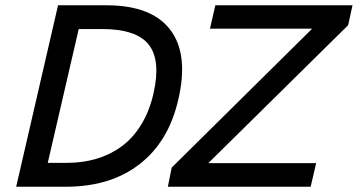

<svg xmlns="http://www.w3.org/2000/svg" viewBox="-20 -710 1360 730"><path d="M41.5 0 200.7 -689.9H384.8Q556.6 -689.9 627.4 -596.7Q698.2 -503.4 657.7 -330.6Q621.1 -171.4 510.5 -85.7Q399.9 0 230.5 0ZM618.2 0 632.8 -72.8 1167 -601.1H778.3L798.8 -689.9H1320.3L1303.7 -614.3L772 -89.8H1182.1L1161.1 0ZM161.6 -90.8H233.9Q293.9 -90.8 345.7 -106Q397.5 -121.1 440.9 -152.3Q484.4 -183.6 516.1 -234.9Q547.9 -286.1 563.5 -354.5Q592.3 -480.5 545.7 -540Q499 -599.6 367.7 -599.6H279.3Z"/></svg>

Font: HK Grotesk Medium Italic
Style: Regular
Weight: 500
Italic angle: -13°
Designer: Alfredo Marco Pradil and Stefan Peev
Foundry: Hanken Design Co.
Version: Version 1.000;PS 001.000;hotconv 1.0.88;makeotf.lib2.5.64775